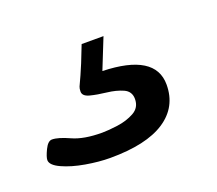

<svg xmlns="http://www.w3.org/2000/svg" viewBox="-100 -76 402 355"><g transform="rotate(-20 101.5 102.0)"><path d="M65 210Q43 210 17 205.5Q-9 201 -27.5 192.5Q-46 184 -46 174Q-46 168 -39.5 154.5Q-33 141 -25 141Q-13 141 9 151Q31 161 67 161Q79 161 97.5 158.5Q116 156 130.5 148Q145 140 145 123Q145 108 131.5 102Q118 96 100 94Q82 92 68.5 88.5Q55 85 55 76Q55 70 56.5 66.5Q58 63 65 48Q72 33 87 -6H130L106 54Q209 57 209 118Q209 162 172.5 186Q136 210 65 210Z"/></g></svg>

Font: Asap Expanded Expanded Regular
Style: Italic
Weight: 400
Width: 7
Italic angle: -6°
Designer: Pablo Cosgaya
Foundry: Omnibus-Type
Version: Version 3.001; ttfautohint (v1.8.4.7-5d5b)